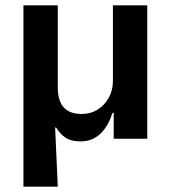

<svg xmlns="http://www.w3.org/2000/svg" viewBox="-20 -521 640 721"><path d="M68 180V-501H197V-192Q197 -163 205.5 -140.5Q214 -118 234 -105.5Q254 -93 286 -93Q321 -93 347.5 -110Q374 -127 389 -155Q404 -183 404 -216V-501H533V0H407V-97H402Q387 -47 356.5 -18.5Q326 10 283 10Q247 10 226 -4Q205 -18 191 -42H187L197 180Z"/></svg>

Font: Nunito Sans 7pt
Style: Bold
Weight: 700
Designer: Vernon Adams
Foundry: Vernon Adams
Version: Version 3.101;gftools[0.9.27]